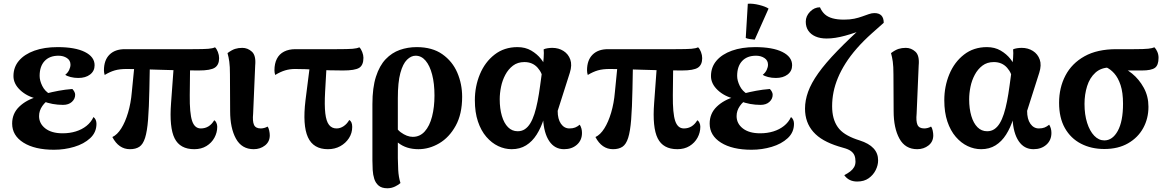

<svg xmlns="http://www.w3.org/2000/svg" viewBox="-20 -783 6236 1027"><path d="M269 18Q166 18 105.5 -20Q45 -58 45 -122Q45 -176 83 -212.5Q121 -249 181 -266L180 -254Q124 -267 88 -301Q52 -335 52 -376Q52 -424 81.5 -458.5Q111 -493 164 -512Q217 -531 288 -531Q382 -531 434 -505Q486 -479 486 -434Q486 -403 462 -384.5Q438 -366 399 -366Q377 -366 357.5 -371Q338 -376 329 -383Q343 -394 350 -409Q357 -424 357 -437Q357 -460 338 -472.5Q319 -485 293 -485Q245 -485 218.5 -456.5Q192 -428 192 -377Q192 -352 206 -323.5Q220 -295 248 -279L246 -251Q224 -241 206.5 -216Q189 -191 189 -162Q189 -122 222.5 -96Q256 -70 315 -70Q353 -70 385.5 -80Q418 -90 442.5 -109.5Q467 -129 480 -157Q488 -151 492 -141.5Q496 -132 496 -121Q496 -75 462.5 -44Q429 -13 377 2.5Q325 18 269 18ZM317 -222Q289 -222 261.5 -227Q234 -232 209 -242L228 -283Q259 -291 293.5 -297.5Q328 -304 367 -307Q382 -291 382 -276Q382 -254 364.5 -238Q347 -222 317 -222Z M1019 15Q943 15 914 -43Q885 -101 895 -232L911 -451H997L995 -274Q994 -177 1007.5 -136.5Q1021 -96 1054 -96Q1077 -96 1095 -107Q1113 -118 1126 -140Q1133 -136 1137.5 -126Q1142 -116 1142 -105Q1142 -74 1127 -46.5Q1112 -19 1084.5 -2Q1057 15 1019 15ZM675 15Q615 15 581 -50Q607 -62 628.5 -96Q650 -130 665 -180.5Q680 -231 685 -290L702 -462H782L779 -306Q777 -206 772 -143Q767 -80 756 -45.5Q745 -11 725.5 2Q706 15 675 15ZM540 -382Q536 -394 536 -407Q536 -461 565.5 -490.5Q595 -520 648 -520H1010Q1070 -520 1094 -522Q1118 -524 1130 -530Q1139 -522 1145.5 -505Q1152 -488 1152 -472Q1152 -436 1129 -421Q1106 -406 1043 -406Q992 -406 936.5 -407Q881 -408 828 -410Q775 -412 730.5 -413Q686 -414 657 -414Q620 -414 594 -406.5Q568 -399 540 -382Z M1337 15Q1273 15 1242 -41.5Q1211 -98 1211 -189L1210 -385Q1210 -428 1206.5 -453Q1203 -478 1197 -499Q1220 -516 1237.5 -521.5Q1255 -527 1276 -527Q1305 -527 1327.5 -506.5Q1350 -486 1345 -433L1334 -175Q1330 -135 1338.5 -115.5Q1347 -96 1375 -96Q1383 -96 1393 -98.5Q1403 -101 1411 -106Q1417 -99 1420 -84.5Q1423 -70 1423 -59Q1423 -25 1397.5 -5Q1372 15 1337 15Z M1734 15Q1656 15 1627 -49Q1598 -113 1614 -246L1640 -451H1728L1719 -292Q1715 -220 1720 -177Q1725 -134 1740 -115Q1755 -96 1780 -96Q1800 -96 1818 -108Q1836 -120 1848 -141Q1856 -137 1860 -127.5Q1864 -118 1864 -104Q1864 -71 1846.5 -44Q1829 -17 1800 -1Q1771 15 1734 15ZM1452 -382Q1448 -394 1448 -407Q1448 -443 1461 -468.5Q1474 -494 1499.5 -507Q1525 -520 1560 -520H1782Q1842 -520 1866 -522Q1890 -524 1902 -530Q1911 -522 1917.5 -505Q1924 -488 1924 -474Q1924 -434 1901 -420Q1878 -406 1815 -406Q1736 -406 1673.5 -410Q1611 -414 1558 -414Q1530 -414 1505 -406.5Q1480 -399 1452 -382Z M2052 224Q2022 224 2005.5 210Q1989 196 1982 174Q1975 152 1973.5 126Q1972 100 1972 76V-226Q1972 -314 1991 -373Q2010 -432 2043 -466.5Q2076 -501 2118.5 -516Q2161 -531 2209 -531Q2292 -531 2346 -493Q2400 -455 2426 -394.5Q2452 -334 2452 -265Q2452 -173 2417.5 -110.5Q2383 -48 2329.5 -16.5Q2276 15 2218 15Q2153 15 2109.5 -19.5Q2066 -54 2030 -109L2068 -164Q2090 -100 2123.5 -75.5Q2157 -51 2188 -51Q2226 -51 2252 -80Q2278 -109 2291 -159.5Q2304 -210 2304 -272Q2304 -336 2291.5 -384Q2279 -432 2256.5 -458.5Q2234 -485 2203 -485Q2179 -485 2157 -463.5Q2135 -442 2121.5 -392.5Q2108 -343 2108 -258V63Q2108 87 2110 125.5Q2112 164 2122 196Q2113 205 2093.5 214.5Q2074 224 2052 224Z M2717 15Q2680 15 2645 -1.5Q2610 -18 2581.5 -51Q2553 -84 2536.5 -133Q2520 -182 2520 -247Q2520 -321 2547 -386Q2574 -451 2625.5 -491Q2677 -531 2748 -531Q2790 -531 2821.5 -512.5Q2853 -494 2873.5 -468Q2894 -442 2901 -417L2884 -352Q2883 -390 2856 -420.5Q2829 -451 2785 -451Q2749 -451 2724 -432Q2699 -413 2683 -383Q2667 -353 2660 -318.5Q2653 -284 2653 -252Q2653 -202 2664.5 -163Q2676 -124 2697.5 -102.5Q2719 -81 2749 -81Q2771 -81 2787.5 -92Q2804 -103 2816.5 -123.5Q2829 -144 2838.5 -173.5Q2848 -203 2855.5 -241Q2863 -279 2869 -324L2881 -412Q2886 -444 2888 -473Q2890 -502 2888 -519Q2896 -523 2909 -525Q2922 -527 2934 -527Q2968 -527 2994 -510.5Q3020 -494 3030.5 -464.5Q3041 -435 3028 -394L2963 -190Q2963 -146 2980.5 -121Q2998 -96 3026 -96Q3044 -96 3056.5 -101Q3069 -106 3081 -116Q3093 -97 3093 -72Q3093 -33 3066 -9Q3039 15 2997 15Q2947 15 2918 -28Q2889 -71 2885 -148H2889Q2874 -100 2850.5 -63Q2827 -26 2794 -5.5Q2761 15 2717 15Z M3603 15Q3527 15 3498 -43Q3469 -101 3479 -232L3495 -451H3581L3579 -274Q3578 -177 3591.5 -136.5Q3605 -96 3638 -96Q3661 -96 3679 -107Q3697 -118 3710 -140Q3717 -136 3721.5 -126Q3726 -116 3726 -105Q3726 -74 3711 -46.5Q3696 -19 3668.5 -2Q3641 15 3603 15ZM3259 15Q3199 15 3165 -50Q3191 -62 3212.5 -96Q3234 -130 3249 -180.5Q3264 -231 3269 -290L3286 -462H3366L3363 -306Q3361 -206 3356 -143Q3351 -80 3340 -45.5Q3329 -11 3309.5 2Q3290 15 3259 15ZM3124 -382Q3120 -394 3120 -407Q3120 -461 3149.5 -490.5Q3179 -520 3232 -520H3594Q3654 -520 3678 -522Q3702 -524 3714 -530Q3723 -522 3729.5 -505Q3736 -488 3736 -472Q3736 -436 3713 -421Q3690 -406 3627 -406Q3576 -406 3520.5 -407Q3465 -408 3412 -410Q3359 -412 3314.5 -413Q3270 -414 3241 -414Q3204 -414 3178 -406.5Q3152 -399 3124 -382Z M4000 18Q3897 18 3836.5 -20Q3776 -58 3776 -122Q3776 -176 3814 -212.5Q3852 -249 3912 -266L3911 -254Q3855 -267 3819 -301Q3783 -335 3783 -376Q3783 -424 3812.5 -458.5Q3842 -493 3895 -512Q3948 -531 4019 -531Q4113 -531 4165 -505Q4217 -479 4217 -434Q4217 -403 4193 -384.5Q4169 -366 4130 -366Q4108 -366 4088.5 -371Q4069 -376 4060 -383Q4074 -394 4081 -409Q4088 -424 4088 -437Q4088 -460 4069 -472.5Q4050 -485 4024 -485Q3976 -485 3949.5 -456.5Q3923 -428 3923 -377Q3923 -352 3937 -323.5Q3951 -295 3979 -279L3977 -251Q3955 -241 3937.5 -216Q3920 -191 3920 -162Q3920 -122 3953.5 -96Q3987 -70 4046 -70Q4084 -70 4116.5 -80Q4149 -90 4173.5 -109.5Q4198 -129 4211 -157Q4219 -151 4223 -141.5Q4227 -132 4227 -121Q4227 -75 4193.5 -44Q4160 -13 4108 2.5Q4056 18 4000 18ZM4048 -222Q4020 -222 3992.5 -227Q3965 -232 3940 -242L3959 -283Q3990 -291 4024.5 -297.5Q4059 -304 4098 -307Q4113 -291 4113 -276Q4113 -254 4095.5 -238Q4078 -222 4048 -222ZM4017 -571Q4005 -572 3991 -574Q3977 -576 3969 -580L3980 -763Q4007 -765 4041 -756.5Q4075 -748 4091 -737Z M4565 188Q4520 188 4496 154Q4515 144 4528 134Q4541 124 4548.5 111Q4556 98 4556 81Q4556 62 4550.5 48.5Q4545 35 4531.5 25Q4518 15 4492 8L4465 0Q4420 -14 4386.5 -33Q4353 -52 4330.5 -77.5Q4308 -103 4297 -134Q4286 -165 4286 -202Q4286 -246 4302.5 -292Q4319 -338 4357 -391.5Q4395 -445 4459 -511Q4523 -577 4617 -662L4606 -628Q4555 -607 4500.5 -592Q4446 -577 4402 -577Q4367 -577 4342 -588Q4317 -599 4303.5 -619Q4290 -639 4290 -667Q4290 -697 4313 -720.5Q4336 -744 4366 -744Q4376 -721 4392 -706.5Q4408 -692 4433.5 -685Q4459 -678 4494 -678Q4526 -678 4549.5 -683Q4573 -688 4592 -695Q4612 -702 4627.5 -707.5Q4643 -713 4657 -713Q4682 -713 4694.5 -700Q4707 -687 4707 -661L4645 -606Q4599 -565 4563.5 -524.5Q4528 -484 4503 -444.5Q4478 -405 4462 -366.5Q4446 -328 4438.5 -290.5Q4431 -253 4431 -215Q4431 -180 4438.5 -152.5Q4446 -125 4461 -103.5Q4476 -82 4501 -66Q4526 -50 4560 -38L4578 -32Q4603 -24 4621.5 -13.5Q4640 -3 4652.5 10.5Q4665 24 4671 40Q4677 56 4677 75Q4677 101 4664 127Q4651 153 4626.5 170.5Q4602 188 4565 188Z M4886 15Q4822 15 4791 -41.5Q4760 -98 4760 -189L4759 -385Q4759 -428 4755.5 -453Q4752 -478 4746 -499Q4769 -516 4786.5 -521.5Q4804 -527 4825 -527Q4854 -527 4876.5 -506.5Q4899 -486 4894 -433L4883 -175Q4879 -135 4887.5 -115.5Q4896 -96 4924 -96Q4932 -96 4942 -98.5Q4952 -101 4960 -106Q4966 -99 4969 -84.5Q4972 -70 4972 -59Q4972 -25 4946.5 -5Q4921 15 4886 15Z M5228 15Q5191 15 5156 -1.5Q5121 -18 5092.5 -51Q5064 -84 5047.5 -133Q5031 -182 5031 -247Q5031 -321 5058 -386Q5085 -451 5136.5 -491Q5188 -531 5259 -531Q5301 -531 5332.5 -512.5Q5364 -494 5384.5 -468Q5405 -442 5412 -417L5395 -352Q5394 -390 5367 -420.5Q5340 -451 5296 -451Q5260 -451 5235 -432Q5210 -413 5194 -383Q5178 -353 5171 -318.5Q5164 -284 5164 -252Q5164 -202 5175.5 -163Q5187 -124 5208.5 -102.5Q5230 -81 5260 -81Q5282 -81 5298.5 -92Q5315 -103 5327.5 -123.5Q5340 -144 5349.5 -173.5Q5359 -203 5366.5 -241Q5374 -279 5380 -324L5392 -412Q5397 -444 5399 -473Q5401 -502 5399 -519Q5407 -523 5420 -525Q5433 -527 5445 -527Q5479 -527 5505 -510.5Q5531 -494 5541.5 -464.5Q5552 -435 5539 -394L5474 -190Q5474 -146 5491.5 -121Q5509 -96 5537 -96Q5555 -96 5567.5 -101Q5580 -106 5592 -116Q5604 -97 5604 -72Q5604 -33 5577 -9Q5550 15 5508 15Q5458 15 5429 -28Q5400 -71 5396 -148H5400Q5385 -100 5361.5 -63Q5338 -26 5305 -5.5Q5272 15 5228 15Z M5887 14Q5817 14 5762 -14.5Q5707 -43 5676 -98Q5645 -153 5645 -233Q5645 -314 5679 -379Q5713 -444 5781 -482Q5849 -520 5952 -520H6045Q6100 -520 6122 -522.5Q6144 -525 6155 -530Q6164 -521 6170.5 -506Q6177 -491 6177 -474Q6177 -434 6157.5 -420Q6138 -406 6088 -406H5965L5918 -422Q5870 -422 5839.5 -394.5Q5809 -367 5795 -322.5Q5781 -278 5781 -227Q5781 -170 5795 -126Q5809 -82 5833 -57Q5857 -32 5887 -32Q5931 -32 5959 -83Q5987 -134 5987 -228Q5987 -288 5974 -327.5Q5961 -367 5940 -390.5Q5919 -414 5895 -424L5959 -430Q5998 -420 6035.5 -389.5Q6073 -359 6098 -313.5Q6123 -268 6123 -212Q6123 -149 6095 -98Q6067 -47 6014 -16.5Q5961 14 5887 14Z"/></svg>

Font: Arima Thin
Style: Bold
Weight: 700
Version: Version 1.100